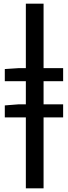

<svg xmlns="http://www.w3.org/2000/svg" viewBox="-20 -770 370 1040"><path d="M6 -330V-396L82 -401H120V-750H216V-401H322V-330H216V-205H322V-134H216V250H120V-134H6V-199L82 -205H120V-330Z"/></svg>

Font: TT Toshiba Sans
Style: Bold
Weight: 700
Designer: Paul D. Hunt
Foundry: Toshiba Corporation
Version: Version 2.020;PS 2.000;hotconv 1.0.86;makeotf.lib2.5.63406